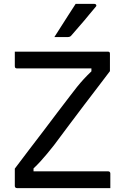

<svg xmlns="http://www.w3.org/2000/svg" viewBox="-20 -965 640 985"><path d="M546 0H67Q62 0 59 -3Q56 -6 56 -11V-100Q94 -151 130.5 -198.5Q167 -246 202 -292Q237 -338 271.5 -384Q306 -430 341 -475Q359 -499 375.5 -519.5Q392 -540 409.5 -559Q427 -578 449 -599V-614Q420 -614 397 -614Q374 -614 353.5 -614Q333 -614 312 -614Q291 -614 265 -614H68Q62 -614 59 -616.5Q56 -619 56 -626Q56 -644 56 -664Q56 -684 56 -700H533Q536 -700 538 -699.5Q540 -699 541.5 -697.5Q543 -696 543.5 -694Q544 -692 544 -689V-600Q516 -563 482.5 -519Q449 -475 411.5 -426Q374 -377 335 -324.5Q296 -272 257 -220Q238 -196 221 -175.5Q204 -155 187.5 -137Q171 -119 152 -101V-86Q186 -86 219 -86Q252 -86 305 -86H535Q540 -86 543 -83Q546 -80 546 -75Q546 -56 546 -37.5Q546 -19 546 0ZM368 -945Q392 -945 406 -945Q420 -945 432 -945Q444 -945 465 -945Q471 -945 473.5 -940Q476 -935 471 -930Q453 -909 439.5 -892.5Q426 -876 413.5 -861Q401 -846 385 -828Q369 -810 346 -783Q344 -780 339.5 -777.5Q335 -775 329 -775Q312 -775 301 -775Q290 -775 280 -775Q270 -775 259 -775Q279 -806 296 -833Q313 -860 330.5 -887Q348 -914 368 -945Z"/></svg>

Font: RecMonoLinear Nerd Font Mono
Style: Regular
Weight: 400
Monospace: yes
Version: Version 1.085; ttfautohint (v1.8.4.7-5d5b);Nerd Fonts 3.2.1